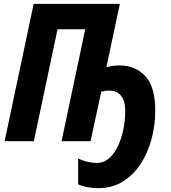

<svg xmlns="http://www.w3.org/2000/svg" viewBox="-20 -734 887 998"><path d="M490 244Q463 244 437 239.5Q411 235 386 224V90Q409 101 435 107Q461 113 483 113Q519 113 547 88.5Q575 64 593.5 24.5Q612 -15 621.5 -63Q631 -111 631 -158Q631 -210 609 -236.5Q587 -263 549 -263Q523 -263 506 -257L451 0H300L423 -582H279L156 0H4L155 -714H603L533 -385Q568 -394 601 -394Q684 -394 735.5 -338Q787 -282 787 -159Q787 -86 768.5 -14.5Q750 57 712.5 115.5Q675 174 619.5 209Q564 244 490 244Z"/></svg>

Font: Noto Sans Condensed ExtraBold
Style: Italic
Weight: 800
Width: 3
Italic angle: -12°
Designer: Monotype Design Team
Foundry: Monotype Imaging Inc.
Version: Version 2.013; ttfautohint (v1.8.4.7-5d5b)